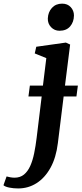

<svg xmlns="http://www.w3.org/2000/svg" viewBox="-140 -804 462 1080"><path d="M-38 256Q-64.5 256 -87.8 251.2Q-111 246.5 -120.5 238L-103 188.5Q-95.5 191 -82.2 193.2Q-69 195.5 -58.5 195.5Q-26.5 195.5 -5 177.8Q16.5 160 30.2 129.2Q44 98.5 52.2 58Q60.5 17.5 66 -28L94.5 -261.5H20L28 -322.5H101.5L120.5 -477L55.5 -503.5L64 -541L230.5 -564.5L254.5 -553.5L225.5 -322.5H298L290 -261.5H218L185.5 1Q175.5 83 144 139.8Q112.5 196.5 65.8 226.2Q19 256 -38 256ZM194.5 -631Q166.5 -631 147.2 -651.2Q128 -671.5 129 -700.5Q130.5 -736 152.2 -759.8Q174 -783.5 209.5 -783.5Q240 -783.5 258 -763.8Q276 -744 276 -717Q275.5 -680 254.5 -655.5Q233.5 -631 194.5 -631Z"/></svg>

Font: Merriweather 24pt SemiBold
Style: Italic
Weight: 600
Italic angle: -7.8°
Version: Version 2.101